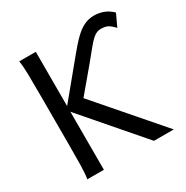

<svg xmlns="http://www.w3.org/2000/svg" viewBox="-165 -865 976 1005"><g transform="rotate(-30 322.5 -362.5)"><path d="M644.5 -681.2 610.4 -607.9Q585 -635.3 568.6 -641.1Q552.2 -647 532.2 -647Q508.3 -647 487.1 -629.2Q465.8 -611.3 442.4 -581.5Q418.9 -551.8 388.2 -515.1L258.8 -361.3L207.5 -363.8L144 -343.3L354 -598.1Q390.6 -643.1 419.4 -670.9Q448.2 -698.7 476.1 -711.9Q503.9 -725.1 537.1 -725.1Q564.9 -725.1 592 -715.3Q619.1 -705.6 644.5 -681.2ZM170.9 -358.9 236.8 -419.9 600.6 0H481ZM178.2 -712.9V0H78.1Q83.5 -29.3 84.5 -84.7Q85.4 -140.1 85.4 -212.4V-500.5Q85.4 -572.8 84.5 -628.2Q83.5 -683.6 78.1 -712.9Z"/></g></svg>

Font: Andika LitF DSA DSG
Style: Regular
Weight: 400
Designer: Victor Gaultney, Annie Olsen, Julie Remington, Don Collingsworth, Eric Hays, Becca Hirsbrunner
Foundry: SIL International
Version: Version 6.200 ; LitF DSA DSG; ttfautohint (v1.8.3.10-c5d8)